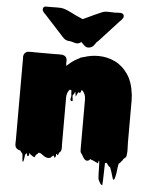

<svg xmlns="http://www.w3.org/2000/svg" viewBox="-60 -815 794 1011"><g transform="rotate(5 337.0 -310.0)"><path d="M634 -87Q634 -73 635 -58Q636 -43 634 -29Q634 -21 633 -18Q630 -10 623 -5Q623 -5 622.5 -4.5Q622 -4 621 -4Q621 -4 620.5 -3.5Q620 -3 619 -3Q618 -2 615 4Q612 10 610 10Q605 18 599 23Q598 24 597 24.5Q596 25 595 26Q591 44 589.5 62.5Q588 81 583 99Q581 107 579 110Q576 113 575 112Q574 112 571 107Q570 103 567.5 95.5Q565 88 564 84Q562 77 560 70.5Q558 64 555 57Q554 55 553.5 52Q553 49 551 48Q551 48 549 47Q547 46 546 45Q545 43 543.5 42Q542 41 541 40Q536 33 537 33.5Q538 34 538 34Q538 34 531 27Q530 28 527 28Q524 28 523 29Q522 51 521.5 86.5Q521 122 519 145Q519 147 515.5 145Q512 143 512 143Q508 139 505 133.5Q502 128 500 124Q499 121 497.5 118.5Q496 116 496 114Q494 91 494 67Q494 43 492 21Q490 19 489 19Q488 22 488 25.5Q488 29 486 32Q485 35 481 31Q476 29 471.5 26.5Q467 24 462 22Q458 20 452.5 18.5Q447 17 444 14Q440 22 431.5 24Q423 26 416 20Q410 15 406.5 8Q403 1 397 -8Q395 -10 393 -12.5Q391 -15 390 -19Q389 -23 389 -32V-296Q389 -303 388 -307Q386 -324 376 -336Q375 -338 373.5 -339.5Q372 -341 370 -342Q369 -343 367 -343Q365 -340 364.5 -336.5Q364 -333 362 -330Q357 -325 356 -328Q354 -332 354 -333Q351 -330 347 -324Q345 -318 343 -316Q342 -314 341 -310Q340 -306 339 -308Q337 -314 336.5 -320Q336 -326 335 -333Q335 -331 334 -331Q334 -329 333 -329Q332 -326 329.5 -321Q327 -316 323 -314Q321 -306 324 -292.5Q327 -279 319 -281Q310 -283 313.5 -295.5Q317 -308 315 -318Q314 -319 314 -323V-328Q314 -331 314 -334.5Q314 -338 311 -339Q311 -339 308.5 -339.5Q306 -340 305 -340Q293 -329 290 -309Q289 -304 289 -298.5Q289 -293 289 -288V-48Q289 -41 289.5 -33Q290 -25 288 -18Q287 -15 285 -12Q283 -9 281 -7Q280 -7 280 -6.5Q280 -6 279 -6Q279 -6 277 -4Q276 -1 275.5 2Q275 5 273 8Q273 9 272 9.5Q271 10 270 9Q269 8 268.5 5.5Q268 3 267 2Q265 4 263 5Q262 7 262.5 10Q263 13 262 15Q260 21 258 23Q257 24 254 22Q252 17 254 18.5Q256 20 250 14Q249 13 249 12Q246 14 244 16.5Q242 19 239 21Q238 22 237 23.5Q236 25 231 27H230Q227 28 221 28Q217 28 213.5 26.5Q210 25 206 24Q201 21 195.5 17Q190 13 187 11Q180 7 181 7Q181 7 179 6Q177 7 175 5.5Q173 4 171 4Q170 5 168.5 7Q167 9 165 11Q164 12 163 13Q162 14 160 15Q159 15 159 15.5Q159 16 159 16Q158 16 158 17Q157 17 156.5 17.5Q156 18 156 18Q155 19 154 24.5Q153 30 148 30Q147 30 143.5 27.5Q140 25 139 25Q137 23 136 23Q132 21 128.5 18Q125 15 123 12Q123 11 122.5 11Q122 11 122 10Q121 14 121 18Q121 22 119 26Q119 27 118 26.5Q117 26 116 27Q112 27 112 28Q111 24 110.5 20Q110 16 109 12Q108 14 104 18Q103 19 102 19.5Q101 20 100 21Q99 28 98.5 34.5Q98 41 96 49Q95 51 94.5 55.5Q94 60 92 59Q88 57 88.5 52.5Q89 48 88 45Q87 37 87 30.5Q87 24 85 17Q83 15 80.5 12Q78 9 76 6Q74 4 73 2Q69 0 67 0Q66 0 65.5 -0.5Q65 -1 63 -1Q55 -4 50 -11Q48 -13 46 -19Q44 -26 44.5 -35Q45 -44 45 -51V-484Q44 -487 44.5 -489.5Q45 -492 45 -495Q46 -506 54 -513Q62 -520 73 -520Q81 -521 89.5 -520.5Q98 -520 105 -520H211Q216 -520 227 -520.5Q238 -521 247 -520Q253 -520 261 -516Q270 -511 273 -501Q275 -495 274.5 -488Q274 -481 274 -475L276 -463L282 -469Q288 -475 295 -480.5Q302 -486 309 -491L318 -497H319Q329 -504 339 -508Q345 -514 360 -517Q362 -518 365 -518Q400 -530 440 -530Q486 -530 527 -510.5Q568 -491 596.5 -449.5Q625 -408 632 -343Q633 -339 633 -335.5Q633 -332 633 -328Q634 -321 634 -314Q634 -307 634 -300ZM550 -738Q548 -734 544 -729.5Q540 -725 535 -721L437 -614Q433 -609 428.5 -605.5Q424 -602 424 -602Q419 -596 415 -589Q411 -582 404 -577Q394 -570 382 -569.5Q370 -569 360 -579L348 -591Q347 -592 346.5 -593Q346 -594 344 -595Q342 -595 340 -593Q338 -591 336 -590Q333 -589 330 -588Q327 -587 324 -586Q313 -586 302 -590Q291 -594 280 -595H275Q273 -595 272 -596Q258 -597 243 -614L145 -721Q141 -725 136.5 -729.5Q132 -734 130 -738Q126 -742 126 -749Q126 -763 139 -765H173Q184 -765 197 -765.5Q210 -766 222 -765Q227 -764 232.5 -763Q238 -762 243 -760Q255 -756 267 -750Q279 -744 290 -739Q294 -737 295 -736L340 -716L357 -724L368 -729Q385 -737 402 -745Q419 -753 436 -760Q452 -767 471 -766Q490 -765 507 -765Q515 -765 524.5 -766Q534 -767 542 -765Q554 -762 554 -749Q554 -742 550 -738Z"/></g></svg>

Font: Rubik Wet Paint
Style: Regular
Weight: 400
Designer: Hubert and Fischer, NaN
Foundry: Hubert and Fischer, NaN
Version: Version 2.200